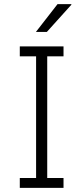

<svg xmlns="http://www.w3.org/2000/svg" viewBox="-20 -911 404 931"><path d="M76 0V-48H155V-638H76V-686H288V-638H209V-48H288V0ZM154 -756 259 -891H326V-888L207 -756Z"/></svg>

Font: Chivo Medium Thin
Style: Regular
Weight: 250
Version: Version 2.002